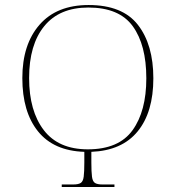

<svg xmlns="http://www.w3.org/2000/svg" viewBox="-20 -745 700 765"><path d="M226 0V-10H272Q292 -10 301.5 -16Q311 -22 313.5 -41Q316 -60 316 -98V-140Q194 -144 131.5 -221.5Q69 -299 69 -434Q69 -568 137.5 -646.5Q206 -725 333 -725Q468 -725 529.5 -646Q591 -567 591 -433Q591 -298 528.5 -221.5Q466 -145 344 -140V-98Q344 -60 346.5 -41Q349 -22 358.5 -16Q368 -10 388 -10H436V0ZM330 -150Q453 -150 508 -226Q563 -302 563 -433Q563 -566 509 -640.5Q455 -715 332 -715Q217 -715 156.5 -641Q96 -567 96 -434Q96 -303 154.5 -226.5Q213 -150 330 -150Z"/></svg>

Font: Noto Serif Display SemiCondensed Thin
Style: Regular
Weight: 100
Width: 4
Designer: Monotype Design Team
Foundry: Monotype Imaging Inc.
Version: Version 2.009